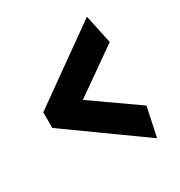

<svg xmlns="http://www.w3.org/2000/svg" viewBox="-117 -553 578 617"><g transform="rotate(-30 172.0 -244.5)"><path d="M291 -19 16 -216V-274L291 -470L314 -363L146 -245L314 -127Z"/></g></svg>

Font: Palanquin Dark
Style: Regular
Weight: 400
Designer: Pria Ravichandran
Version: Version 1.001